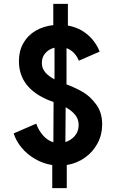

<svg xmlns="http://www.w3.org/2000/svg" viewBox="-20 -857 602 1001"><path d="M512.7 -208Q512.7 -155.3 488.8 -110.1Q464.8 -64.9 422.9 -35.2Q380.9 -5.4 328.1 3.4V124H252.4V3.4Q204.6 -3.9 163.1 -28.1Q121.6 -52.2 92.5 -87.2Q63.5 -122.1 51.3 -161.6L168.9 -212.4Q180.7 -178.2 204.1 -151.4Q227.5 -124.5 258.3 -115.2L259.3 -325.2L242.7 -331.1Q78.6 -394.5 78.6 -538.6Q78.6 -591.3 101.6 -631.8Q124.5 -672.4 165 -696.3Q205.6 -720.2 257.8 -726.1V-836.9H334V-723.6Q394 -712.9 436.5 -676.5Q479 -640.1 499.5 -587.9L391.1 -540.5Q381.8 -563.5 365.5 -580.8Q349.1 -598.1 326.7 -606V-417L332 -415Q374.5 -398.9 412.1 -377.2Q449.7 -355.5 481.2 -313Q512.7 -270.5 512.7 -208ZM264.2 -443.4V-608.4Q235.4 -601.1 216.8 -580.3Q198.2 -559.6 198.2 -529.3Q198.2 -500.5 216.1 -479.7Q233.9 -459 264.2 -443.4ZM320.8 -116.2Q350.6 -125.5 370.4 -148.9Q390.1 -172.4 390.1 -205.1Q390.1 -235.8 371.8 -258.3Q353.5 -280.8 322.3 -297.9Z"/></svg>

Font: Reddit Mono
Style: Bold
Weight: 700
Designer: Stephen Hutchings
Foundry: Reddit
Version: Version 1.009